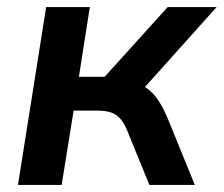

<svg xmlns="http://www.w3.org/2000/svg" viewBox="-20 -525 635 545"><path d="M31 0 111 -505H235L204 -307H277L456 -505H595L369 -253L346 -292Q374 -289 393 -277Q412 -265 427 -243.5Q442 -222 456 -189L533 0H404L342 -152Q333 -175 321.5 -188Q310 -201 294.5 -206Q279 -211 256 -211H189L155 0Z"/></svg>

Font: Mulish ExtraLight
Style: Italic
Weight: 200
Italic angle: -9°
Designer: Vernon Adams
Foundry: Vernon Adams
Version: Version 3.603